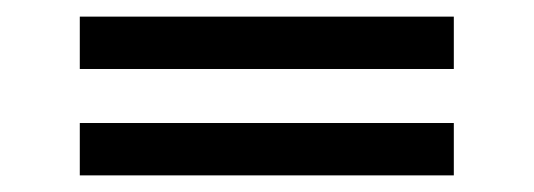

<svg xmlns="http://www.w3.org/2000/svg" viewBox="-20 -348 642 231"><path d="M526 -265V-328H76V-265ZM526 -137V-200H76V-137Z"/></svg>

Font: Rufina
Style: Regular
Weight: 400
Designer: Martin Sommaruga
Foundry: Martin Sommaruga
Version: Version